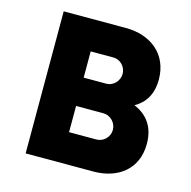

<svg xmlns="http://www.w3.org/2000/svg" viewBox="-91 -686 774 777"><g transform="rotate(15 295.5 -297.5)"><path d="M457.5 -302.2C499.5 -325.7 525.9 -365.7 525.9 -427.7C525.9 -535.6 445.8 -595.2 343.3 -595.2H82.5V0H366.2C467.3 0 546.4 -56.2 546.4 -164.1C546.4 -236.3 511.2 -279.8 457.5 -302.2ZM378.4 -412.1C378.4 -383.3 354.5 -356.9 325.2 -356.9H230V-466.8H325.2C354.5 -466.8 378.4 -441.4 378.4 -412.1ZM344.2 -128.4H230V-238.3H344.2C375 -238.3 398.9 -211.9 398.9 -183.1C398.9 -153.8 375 -128.4 344.2 -128.4Z"/></g></svg>

Font: Now Black
Style: Regular
Weight: 400
Designer: Alfredo Marco Pradil
Foundry: Alfredo Marco Pradil
Version: Version 1.200;hotconv 1.0.109;makeotfexe 2.5.65596